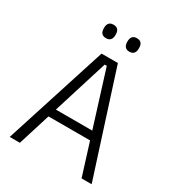

<svg xmlns="http://www.w3.org/2000/svg" viewBox="-191 -923 952 1039"><g transform="rotate(30 285.0 -403.5)"><path d="M29 0 234 -639H336L541 0H478L291.5 -596H278.5L92.5 0ZM138.5 -201V-253H431V-201ZM212.5 -723Q194 -723 185 -733.5Q176 -744 176 -764V-767Q176 -786.5 185 -796.8Q194 -807 212.5 -807Q231 -807 240 -796.8Q249 -786.5 249 -767V-764Q249 -744 240 -733.5Q231 -723 212.5 -723ZM358.5 -723Q340.5 -723 331.5 -733.5Q322.5 -744 322.5 -764V-767Q322.5 -786.5 331.5 -796.8Q340.5 -807 358.5 -807Q377 -807 386 -796.8Q395 -786.5 395 -767V-764Q395 -744 386 -733.5Q377 -723 358.5 -723Z"/></g></svg>

Font: Anek Latin Light
Style: Regular
Weight: 300
Designer: Yesha Goshar
Foundry: Ek Type
Version: Version 1.003